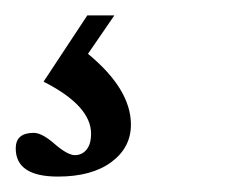

<svg xmlns="http://www.w3.org/2000/svg" viewBox="-37 -20 302 249"><path d="M38.1 209Q-16.6 209 -16.6 172.4Q-16.6 152.3 6.8 152.3Q17.6 152.3 34.2 167Q50.8 181.2 60.1 181.2Q69.3 181.2 75.2 174.1Q81.1 167 81.1 153.3Q81.1 117.2 19.5 85.9L76.2 0H111.3L77.1 49.8Q132.8 95.7 132.8 141.6Q132.8 171.4 107.4 190.2Q82 209 38.1 209Z"/></svg>

Font: Elstob Light
Style: Italic
Weight: 300
Italic angle: -20°
Designer: Peter S. Baker
Version: Version 1.015